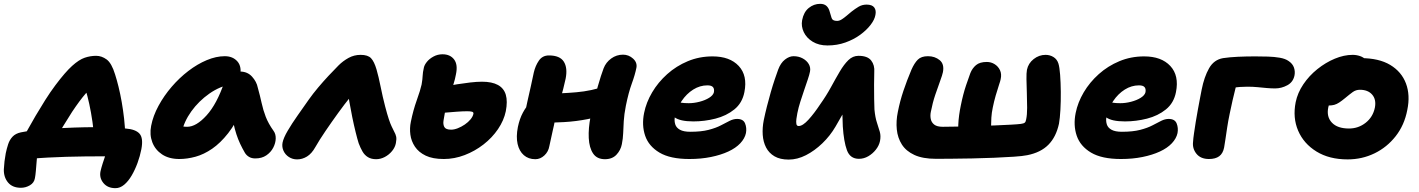

<svg xmlns="http://www.w3.org/2000/svg" viewBox="-65 -819 7396 1001"><path d="M61 -110Q66 -118 81.5 -146.5Q97 -175 120.5 -215Q144 -255 170.5 -297Q197 -339 224 -375Q275 -443 311 -475.5Q347 -508 376.5 -518Q406 -528 436 -528Q465 -528 491 -509Q517 -490 535 -431Q544 -403 553 -366.5Q562 -330 569.5 -287.5Q577 -245 582 -200.5Q587 -156 588 -113L424 -87Q424 -135 417 -184Q410 -233 400.5 -276.5Q391 -320 381 -352Q371 -384 364 -398L443 -385Q412 -366 381.5 -331Q351 -296 311 -236Q286 -197 263.5 -160Q241 -123 225 -94.5Q209 -66 201 -52ZM537 162Q496 162 474 135Q452 108 459 74Q463 56 470.5 32.5Q478 9 486 -14Q494 -37 497 -55L593 -2Q578 -2 549.5 -3Q521 -4 471 -4Q429 -4 380 -3.5Q331 -3 280.5 -1.5Q230 0 184 2.5Q138 5 100 8.5Q62 12 39 17L134 -55Q132 -45 130 -23.5Q128 -2 126 23Q124 48 122 71.5Q120 95 117 110Q113 134 91 147Q69 160 44 160Q0 160 -23 132.5Q-46 105 -45 64Q-44 43 -41.5 22Q-39 1 -35 -20Q-30 -44 -22.5 -67Q-15 -90 0.5 -106.5Q16 -123 44 -129Q72 -135 116 -140Q160 -145 213.5 -148.5Q267 -152 323 -154Q379 -156 431 -156Q448 -156 474 -155.5Q500 -155 530.5 -153.5Q561 -152 590 -149Q642 -145 662.5 -122Q683 -99 672 -41Q665 -5 652 30.5Q639 66 621.5 96Q604 126 582.5 144Q561 162 537 162Z M870 10Q816 10 780 -14Q744 -38 729 -77.5Q714 -117 723 -163Q733 -215 761.5 -267.5Q790 -320 830 -366.5Q870 -413 917 -449Q964 -485 1013 -505.5Q1062 -526 1107 -526Q1149 -526 1173 -498.5Q1197 -471 1186 -420Q1183 -403 1171.5 -393.5Q1160 -384 1146 -381Q1082 -370 1026.5 -331Q971 -292 932.5 -238.5Q894 -185 882 -127Q880 -113 879.5 -101.5Q879 -90 881 -73L829 -187Q851 -170 869 -164Q887 -158 911 -158Q958 -158 1012 -217.5Q1066 -277 1105 -392Q1114 -418 1138 -432Q1162 -446 1186 -446Q1225 -446 1249 -419.5Q1273 -393 1279 -362Q1291 -319 1299 -282Q1307 -245 1320.5 -210Q1334 -175 1361 -137Q1373 -121 1372.5 -97Q1372 -73 1359.5 -49Q1347 -25 1323.5 -9Q1300 7 1266 7Q1247 7 1233.5 -1Q1220 -9 1212 -22Q1198 -46 1187 -69.5Q1176 -93 1167.5 -119Q1159 -145 1152 -177Q1145 -209 1138 -249L1199 -255Q1165 -176 1124.5 -124.5Q1084 -73 1041 -43.5Q998 -14 954.5 -2Q911 10 870 10Z M1484 12Q1460 12 1441 -0.5Q1422 -13 1413 -33Q1404 -53 1408 -75Q1413 -100 1435 -137.5Q1457 -175 1487 -217.5Q1517 -260 1545 -300Q1567 -331 1593.5 -362.5Q1620 -394 1647.5 -423.5Q1675 -453 1700 -478Q1723 -501 1752 -517Q1781 -533 1815 -533Q1853 -533 1869.5 -515.5Q1886 -498 1898 -457Q1909 -419 1919.5 -366.5Q1930 -314 1943 -264Q1954 -222 1962 -198Q1970 -174 1976.5 -160.5Q1983 -147 1989 -135Q1998 -119 2000.5 -106.5Q2003 -94 1999 -73Q1995 -51 1979 -31.5Q1963 -12 1941 -0.5Q1919 11 1896 11Q1871 11 1853.5 0.5Q1836 -10 1825 -29Q1814 -48 1805 -72Q1798 -94 1789 -130.5Q1780 -167 1771.5 -208.5Q1763 -250 1756.5 -288Q1750 -326 1748 -351L1805 -360Q1789 -347 1760.5 -312Q1732 -277 1698 -230Q1664 -183 1632 -136Q1600 -89 1579 -52Q1560 -18 1535.5 -3Q1511 12 1484 12Z M2249 10Q2191 10 2154.5 -7.5Q2118 -25 2098.5 -54Q2079 -83 2074.5 -117Q2070 -151 2077 -184Q2089 -244 2108 -297Q2127 -350 2133 -378Q2138 -407 2138.5 -424Q2139 -441 2145 -467Q2148 -481 2161 -497Q2174 -513 2195.5 -524.5Q2217 -536 2242 -536Q2282 -536 2302.5 -509Q2323 -482 2312 -431Q2308 -408 2299.5 -381Q2291 -354 2282 -326.5Q2273 -299 2265.5 -274Q2258 -249 2254 -229Q2251 -212 2247.5 -191.5Q2244 -171 2251.5 -157Q2259 -143 2287 -143Q2303 -143 2322 -150.5Q2341 -158 2358.5 -170Q2376 -182 2388 -196.5Q2400 -211 2403 -225Q2405 -234 2396 -236.5Q2387 -239 2371 -239Q2348 -239 2315 -236.5Q2282 -234 2253 -231.5Q2224 -229 2213 -229Q2190 -229 2169.5 -235Q2149 -241 2138 -255.5Q2127 -270 2132 -295Q2138 -327 2159.5 -338Q2181 -349 2215 -359Q2228 -363 2255.5 -368.5Q2283 -374 2317.5 -379.5Q2352 -385 2386.5 -389Q2421 -393 2448 -393Q2500 -393 2531 -376Q2562 -359 2572 -325Q2582 -291 2572 -239Q2562 -191 2531.5 -146Q2501 -101 2456 -66Q2411 -31 2357.5 -10.5Q2304 10 2249 10Z M2726 11Q2690 11 2666 -10Q2642 -31 2633.5 -68.5Q2625 -106 2635 -157Q2644 -200 2661 -231.5Q2678 -263 2697.5 -283Q2717 -303 2732 -313Q2745 -322 2759 -326.5Q2773 -331 2787 -331Q2860 -331 2940 -338Q3020 -345 3090 -370L3115 -233Q3060 -210 2999 -198Q2938 -186 2876.5 -182.5Q2815 -179 2757 -179L2668 -212Q2676 -252 2685 -291.5Q2694 -331 2702.5 -369Q2711 -407 2718 -441Q2726 -476 2744.5 -503Q2763 -530 2797 -530Q2854 -530 2874.5 -497.5Q2895 -465 2884 -409Q2879 -385 2871.5 -356Q2864 -327 2855.5 -297Q2847 -267 2840 -240.5Q2833 -214 2829 -196Q2824 -168 2816.5 -137Q2809 -106 2799 -57Q2794 -28 2773 -8.5Q2752 11 2726 11ZM3089 11Q3047 11 3027 -19Q3007 -49 3004.5 -99.5Q3002 -150 3014 -211Q3034 -307 3051.5 -368Q3069 -429 3082 -463Q3094 -494 3121.5 -514Q3149 -534 3183 -534Q3213 -534 3235.5 -513.5Q3258 -493 3253 -466Q3246 -430 3229 -383.5Q3212 -337 3198 -268Q3189 -222 3187 -187.5Q3185 -153 3184 -125Q3183 -97 3177 -67Q3171 -36 3149 -12.5Q3127 11 3089 11Z M3529 10Q3429 10 3373 -23.5Q3317 -57 3298.5 -111.5Q3280 -166 3293 -230Q3304 -285 3335 -337.5Q3366 -390 3413.5 -432.5Q3461 -475 3521 -500Q3581 -525 3650 -525Q3740 -525 3786.5 -475Q3833 -425 3816 -339Q3805 -282 3763.5 -248.5Q3722 -215 3665 -200.5Q3608 -186 3550 -186Q3480 -186 3451 -208Q3422 -230 3427 -256Q3430 -271 3438.5 -278.5Q3447 -286 3463 -286Q3473 -286 3487.5 -283.5Q3502 -281 3526 -281Q3553 -281 3582 -288.5Q3611 -296 3632 -309Q3653 -322 3657 -338Q3660 -356 3652 -365Q3644 -374 3623 -374Q3584 -374 3549 -352Q3514 -330 3488.5 -292Q3463 -254 3453 -207Q3450 -188 3455.5 -170.5Q3461 -153 3480 -142.5Q3499 -132 3534 -132Q3591 -132 3629.5 -142Q3668 -152 3693.5 -165.5Q3719 -179 3739 -189Q3759 -199 3778 -199Q3810 -199 3819.5 -175.5Q3829 -152 3824 -125Q3818 -97 3794.5 -72Q3771 -47 3732 -29Q3693 -11 3641.5 -0.5Q3590 10 3529 10Z M4249 -582Q4204 -582 4172 -601.5Q4140 -621 4125.5 -651.5Q4111 -682 4117 -714Q4125 -756 4151.5 -777.5Q4178 -799 4211 -799Q4232 -799 4244 -788Q4256 -777 4261 -757Q4266 -741 4270.5 -725.5Q4275 -710 4299 -710Q4311 -710 4323.5 -718Q4336 -726 4349 -737Q4362 -748 4374 -758Q4393 -773 4411.5 -784Q4430 -795 4453 -795Q4482 -795 4493 -780Q4504 -765 4499 -741Q4495 -717 4474 -689.5Q4453 -662 4419.5 -637.5Q4386 -613 4342.5 -597.5Q4299 -582 4249 -582ZM4047 13Q4002 13 3973 -4Q3944 -21 3929 -50Q3914 -79 3911.5 -116Q3909 -153 3917 -193Q3924 -227 3933.5 -264.5Q3943 -302 3953.5 -338.5Q3964 -375 3974.5 -406Q3985 -437 3992 -456Q4005 -491 4027.5 -508.5Q4050 -526 4072 -526Q4099 -526 4120 -514.5Q4141 -503 4151.5 -485Q4162 -467 4158 -446Q4155 -430 4146.5 -405Q4138 -380 4128 -350.5Q4118 -321 4108 -290Q4098 -259 4092 -229Q4089 -214 4087 -198.5Q4085 -183 4087 -172.5Q4089 -162 4099 -162Q4120 -162 4150 -195Q4180 -228 4211 -275Q4243 -320 4267.5 -365Q4292 -410 4313.5 -446.5Q4335 -483 4358 -505.5Q4381 -528 4411 -528Q4458 -528 4477 -503.5Q4496 -479 4493 -443Q4492 -417 4492 -378Q4492 -339 4492.5 -302.5Q4493 -266 4494 -248Q4498 -206 4507 -179.5Q4516 -153 4522 -131.5Q4528 -110 4523 -84Q4518 -60 4501.5 -39Q4485 -18 4462 -4.5Q4439 9 4413 9Q4367 9 4350.5 -36Q4334 -81 4329 -160Q4327 -198 4326.5 -235Q4326 -272 4327 -307Q4328 -342 4329 -373L4392 -341Q4382 -321 4358.5 -278Q4335 -235 4291 -159Q4263 -111 4222.5 -72Q4182 -33 4137 -10Q4092 13 4047 13Z M4815 9Q4746 9 4702.5 -11Q4659 -31 4637 -65.5Q4615 -100 4610.5 -144Q4606 -188 4616 -236Q4627 -292 4645 -345.5Q4663 -399 4687 -456Q4702 -490 4720 -508Q4738 -526 4773 -526Q4809 -526 4834 -505.5Q4859 -485 4851 -443Q4848 -428 4836.5 -397Q4825 -366 4811 -324.5Q4797 -283 4788 -236Q4784 -217 4787.5 -199Q4791 -181 4805.5 -169.5Q4820 -158 4850 -158Q4878 -158 4923 -159Q4968 -160 5019.5 -161.5Q5071 -163 5120 -165Q5169 -167 5205.5 -169Q5242 -171 5257 -173Q5272 -175 5277.5 -179.5Q5283 -184 5285 -197Q5290 -220 5290 -257Q5290 -294 5288.5 -333.5Q5287 -373 5286.5 -406Q5286 -439 5289 -455Q5296 -489 5324 -511Q5352 -533 5386 -533Q5409 -533 5427.5 -521.5Q5446 -510 5453 -488Q5459 -469 5462 -429Q5465 -389 5465.5 -340Q5466 -291 5463.5 -246.5Q5461 -202 5456 -174Q5441 -105 5401 -64.5Q5361 -24 5291 -10Q5267 -5 5221 -2Q5175 1 5118 3.5Q5061 6 5003 7Q4945 8 4895 8.5Q4845 9 4815 9ZM5005 -54Q4976 -54 4955.5 -71.5Q4935 -89 4932 -117Q4930 -142 4931 -167.5Q4932 -193 4935.5 -218.5Q4939 -244 4944 -268Q4956 -328 4971.5 -374Q4987 -420 4994 -438Q5004 -463 5023.5 -479.5Q5043 -496 5080 -496Q5102 -496 5120.5 -484.5Q5139 -473 5148.5 -453Q5158 -433 5152 -406Q5151 -399 5143 -375.5Q5135 -352 5126 -320.5Q5117 -289 5111 -259Q5105 -231 5103.5 -205.5Q5102 -180 5102 -161.5Q5102 -143 5101 -136Q5097 -115 5082.5 -96Q5068 -77 5047.5 -65.5Q5027 -54 5005 -54Z M5779 10Q5679 10 5623 -23.5Q5567 -57 5548.5 -111.5Q5530 -166 5543 -230Q5554 -285 5585 -337.5Q5616 -390 5663.5 -432.5Q5711 -475 5771 -500Q5831 -525 5900 -525Q5990 -525 6036.5 -475Q6083 -425 6066 -339Q6055 -282 6013.5 -248.5Q5972 -215 5915 -200.5Q5858 -186 5800 -186Q5730 -186 5701 -208Q5672 -230 5677 -256Q5680 -271 5688.5 -278.5Q5697 -286 5713 -286Q5723 -286 5737.5 -283.5Q5752 -281 5776 -281Q5803 -281 5832 -288.5Q5861 -296 5882 -309Q5903 -322 5907 -338Q5910 -356 5902 -365Q5894 -374 5873 -374Q5834 -374 5799 -352Q5764 -330 5738.5 -292Q5713 -254 5703 -207Q5700 -188 5705.5 -170.5Q5711 -153 5730 -142.5Q5749 -132 5784 -132Q5841 -132 5879.5 -142Q5918 -152 5943.5 -165.5Q5969 -179 5989 -189Q6009 -199 6028 -199Q6060 -199 6069.5 -175.5Q6079 -152 6074 -125Q6068 -97 6044.5 -72Q6021 -47 5982 -29Q5943 -11 5891.5 -0.5Q5840 10 5779 10Z M6238 10Q6195 10 6173 -17Q6151 -44 6155 -79Q6156 -97 6160 -124Q6164 -151 6169 -183Q6174 -215 6180 -246.5Q6186 -278 6191 -305.5Q6196 -333 6200 -352Q6213 -418 6238.5 -463Q6264 -508 6312 -516Q6345 -521 6388.5 -523Q6432 -525 6478 -525Q6511 -525 6545 -524Q6579 -523 6607.5 -518Q6636 -513 6653 -501Q6674 -487 6681 -467Q6688 -447 6684 -426Q6677 -391 6646.5 -374.5Q6616 -358 6583 -358Q6562 -358 6539.5 -360Q6517 -362 6492 -364.5Q6467 -367 6438 -367Q6398 -367 6365 -361.5Q6332 -356 6295 -348L6392 -415Q6384 -390 6376.5 -359.5Q6369 -329 6361 -295.5Q6353 -262 6346 -226Q6338 -188 6333 -154.5Q6328 -121 6324 -94Q6320 -67 6317 -50Q6311 -19 6291.5 -4.5Q6272 10 6238 10Z M6961 12Q6865 12 6798.5 -29Q6732 -70 6703 -137.5Q6674 -205 6690 -286Q6700 -335 6730 -379.5Q6760 -424 6803 -458.5Q6846 -493 6894 -513Q6942 -533 6987 -533Q7007 -533 7026 -526.5Q7045 -520 7056.5 -506.5Q7068 -493 7064 -470Q7055 -430 7032 -399Q7009 -368 6955 -352Q6935 -347 6914.5 -332.5Q6894 -318 6879 -299Q6864 -280 6860 -259Q6850 -210 6879 -179.5Q6908 -149 6968 -149Q7017 -149 7055 -179Q7093 -209 7103 -258Q7111 -300 7089 -325.5Q7067 -351 7025 -351Q7004 -351 6987.5 -339Q6971 -327 6947 -307Q6930 -293 6917 -284.5Q6904 -276 6891.5 -272.5Q6879 -269 6863 -269Q6844 -269 6826.5 -289.5Q6809 -310 6818 -355Q6824 -386 6846.5 -415Q6869 -444 6900 -466.5Q6931 -489 6965 -502.5Q6999 -516 7029 -516Q7124 -516 7183 -480.5Q7242 -445 7265 -384Q7288 -323 7272 -246Q7257 -167 7211.5 -109Q7166 -51 7101 -19.5Q7036 12 6961 12Z"/></svg>

Font: Shantell Sans ExtraBold
Style: Italic
Weight: 800
Italic angle: -11°
Designer: Stephen Nixon, Anya Danilova, Shantell Martin
Foundry: Arrow Type
Version: Version 1.011;[c5ecc13dd]